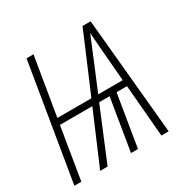

<svg xmlns="http://www.w3.org/2000/svg" viewBox="-163 -893 1046 1051"><g transform="rotate(-30 360.0 -367.5)"><path d="M14 0H58L112 -328H317L177 0H224L360 -328H426L372 0H416L470 -328H536L564 0H610L541 -735H490L386 -490L334 -368H119L180 -735H136ZM377 -368 428 -490Q448 -538 467.5 -585.5Q487 -633 507 -681Q510 -633 514 -585.5Q518 -538 522 -490L532 -368Z"/></g></svg>

Font: Iosevka Sparkle Extralight
Style: Italic
Weight: 200
Italic angle: -9°
Designer: Belleve Invis
Foundry: Belleve Invis
Version: Version 4.5.0; ttfautohint (v1.8.3)